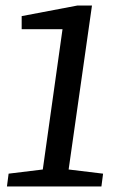

<svg xmlns="http://www.w3.org/2000/svg" viewBox="-20 -671 426 691"><path d="M5 0 11 -46 134 -61 205 -566H58V-613L258 -651H311L227 -61L351 -46L345 0Z"/></svg>

Font: Faustina Medium
Style: Italic
Weight: 500
Italic angle: -8°
Designer: Alfonso Garcia
Foundry: http://www.omnibus-type.com
Version: Version 1.200